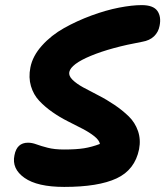

<svg xmlns="http://www.w3.org/2000/svg" viewBox="-20 -757 653 759"><path d="M233.9 -18.1Q127.4 -18.1 76.7 -54Q25.9 -89.8 37.1 -143.1Q46.4 -192.9 90.8 -192.9Q106.4 -192.9 124.3 -186.3Q142.1 -179.7 168.7 -172.9Q195.3 -166 232.9 -166Q281.7 -166 312.3 -170.9Q342.8 -175.8 375 -188Q372.1 -203.1 353 -218.3Q334 -233.4 306.9 -247.6Q279.8 -261.7 248 -277.6Q216.3 -293.5 187 -314Q157.7 -334.5 135 -358.6Q112.3 -382.8 102.3 -416.7Q92.3 -450.7 100.1 -490.2Q108.9 -535.6 145.8 -576.7Q182.6 -617.7 233.2 -646Q283.7 -674.3 341.3 -695.6Q398.9 -716.8 450.4 -726.8Q502 -736.8 540 -736.8Q585.9 -736.8 602.1 -713.9Q618.2 -690.9 610.8 -654.8Q606.4 -630.4 588.9 -613.5Q571.3 -596.7 542 -591.8Q418.9 -569.3 339.8 -536.6Q260.7 -503.9 253.9 -472.2Q251 -457 266.6 -441.7Q282.2 -426.3 308.8 -411.6Q335.4 -397 368.2 -380.4Q400.9 -363.8 432.4 -342.5Q463.9 -321.3 488.8 -297.1Q513.7 -272.9 525.4 -239.3Q537.1 -205.6 529.8 -167Q513.2 -85.4 440.9 -51.8Q368.7 -18.1 233.9 -18.1Z"/></svg>

Font: Shantell Sans Bouncy
Style: Bold Italic
Weight: 700
Italic angle: -11.31°
Designer: Stephen Nixon, Anya Danilova, Shantell Martin
Foundry: Arrow Type
Version: Version 1.006;[9816181b4]